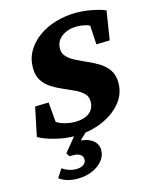

<svg xmlns="http://www.w3.org/2000/svg" viewBox="-120 -663 757 959"><g transform="rotate(-15 259.0 -183.5)"><path d="M205.1 8.8Q154.3 8.8 102.1 -4.4Q49.8 -17.6 17.6 -36.1L48.8 -185.5L119.1 -187.5L127.9 -85Q142.6 -74.2 168.9 -66.9Q195.3 -59.6 220.7 -59.6Q254.9 -59.6 277.8 -69.3Q300.8 -79.1 312 -97.2Q323.2 -115.2 323.2 -137.7Q323.2 -164.1 306.2 -180.7Q289.1 -197.3 262.2 -210Q235.4 -222.7 205.6 -235.4Q175.8 -248 148.9 -265.1Q122.1 -282.2 105 -308.1Q87.9 -334 87.9 -374Q87.9 -421.9 110.8 -460.9Q133.8 -500 172.9 -527.8Q211.9 -555.7 262.2 -570.3Q312.5 -585 367.2 -585Q394.5 -585 422.9 -581.1Q451.2 -577.1 476.6 -570.8Q502 -564.5 517.6 -556.6L494.1 -408.2L424.8 -406.2L418.9 -504.9Q389.6 -517.6 352.5 -517.6Q305.7 -517.6 274.4 -494.1Q243.2 -470.7 243.2 -431.6Q243.2 -406.2 260.3 -389.2Q277.3 -372.1 304.7 -358.4Q332 -344.7 362.3 -331.5Q392.6 -318.4 419.9 -300.8Q447.3 -283.2 464.4 -257.3Q481.4 -231.4 481.4 -192.4Q481.4 -133.8 442.9 -88.4Q404.3 -43 341.3 -17.1Q278.3 8.8 205.1 8.8ZM161.1 217.8Q104.5 217.8 67.4 190.4L95.7 146.5Q112.3 158.2 130.4 164.1Q148.4 169.9 165 169.9Q190.4 169.9 204.6 159.7Q218.8 149.4 218.8 133.8Q218.8 116.2 205.1 107.4Q191.4 98.6 168.9 98.6Q155.3 98.6 151.4 99.6L138.7 81.1L213.9 -10.7H275.4L200.2 60.5L203.1 36.1Q252.9 36.1 282.2 55.7Q311.5 75.2 311.5 110.4Q311.5 139.6 291.5 164.1Q271.5 188.5 237.8 203.1Q204.1 217.8 161.1 217.8Z"/></g></svg>

Font: Crimson Pro ExtraBold
Style: Italic
Weight: 800
Italic angle: -12°
Designer: Jacques Le Bailly
Foundry: Baron von Fonthausen
Version: Version 1.003